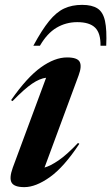

<svg xmlns="http://www.w3.org/2000/svg" viewBox="-20 -757 457 789"><path d="M32.5 -68 169.5 -437.5Q143.5 -434.5 112 -413.2Q80.5 -392 31.5 -341.5L25.5 -345.5Q91 -439.5 148 -480.2Q205 -521 255.5 -521Q298 -521 307.5 -502.8Q317 -484.5 303 -447L163 -68.5Q187 -75 220.5 -97.8Q254 -120.5 300.5 -169.5L306 -166Q243 -70.5 185 -29.2Q127 12 80 12Q38.5 12 27.8 -6.5Q17 -25 32.5 -68ZM297.5 -666Q251 -666 212.2 -643Q173.5 -620 144 -569H117Q152 -634 181.8 -670.5Q211.5 -707 243.5 -722Q275.5 -737 317.5 -737Q358 -737 380.8 -722.2Q403.5 -707.5 411.5 -670.8Q419.5 -634 416.5 -569H393Q394 -620.5 371 -643.2Q348 -666 297.5 -666Z"/></svg>

Font: Newsreader Display SemiBold
Style: Italic
Weight: 600
Italic angle: -17°
Designer: Hugues Gentile
Foundry: Production Type
Version: Version 1.001